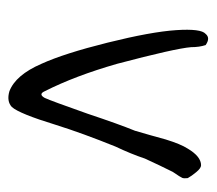

<svg xmlns="http://www.w3.org/2000/svg" viewBox="-49 -455 509 451"><g transform="rotate(90 205.5 -229.5)"><path d="M59.6 -458Q69.3 -469.7 85.9 -458Q90.8 -443.4 90.8 -423.8Q93.8 -386.7 129.9 -250Q158.2 -151.4 194.3 -80.1Q201.2 -64.5 210 -80.1Q216.8 -94.7 247.1 -180.7Q271.5 -253.9 287.1 -292Q290 -301.8 297.4 -327.6Q304.7 -353.5 307.6 -364.3Q318.4 -399.4 329.1 -416Q347.7 -447.3 368.2 -447.3Q375 -447.3 384.3 -436Q393.6 -424.8 398.4 -416Q399.4 -407.2 397.9 -403.3Q396.5 -399.4 383.8 -380.9Q369.1 -351.6 352.5 -315.4Q341.8 -283.2 324.2 -246.1Q293 -168.9 273.4 -106.4Q247.1 -20.5 231.4 -2.9Q217.8 9.8 194.3 2.9Q156.2 -11.7 129.9 -72.3Q105.5 -126 80.1 -228Q54.7 -330.1 50.8 -388.7Q46.9 -447.3 59.6 -458Z"/></g></svg>

Font: JasonHandwriting1
Style: Regular
Weight: 400
Version: Version 1.48.20